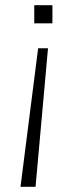

<svg xmlns="http://www.w3.org/2000/svg" viewBox="-20 -546 310 740"><path d="M165 -360H127L59 174H117ZM182 -526H112V-456H182Z"/></svg>

Font: Uncut Sans Light
Style: Regular
Weight: 300
Designer: Kasper Nordkvist
Foundry: UNCUT.wtf
Version: Version 1.304;Glyphs 3.2 (3246)